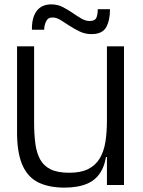

<svg xmlns="http://www.w3.org/2000/svg" viewBox="-20 -846 654 878"><path d="M275 12Q207 12 159 -10Q111 -32 85.5 -84.5Q60 -137 58 -228V-634H136V-286Q136 -233 141.5 -190.5Q147 -148 163 -118Q179 -88 211 -72Q243 -56 297 -56Q350 -56 383.5 -73Q417 -90 436 -121.5Q455 -153 462 -197Q469 -241 469 -295V-187Q469 -114 446.5 -70Q424 -26 381 -7Q338 12 275 12ZM456 -128 467 -193 501 -168V-128ZM469 0V-187V-634H547V0ZM398 -690Q370 -690 345.5 -701.5Q321 -713 299 -727.5Q277 -742 257.5 -754Q238 -766 221 -766Q200 -767 191 -748.5Q182 -730 182 -710H126Q125 -765 147.5 -795.5Q170 -826 215 -826Q243 -826 266.5 -814Q290 -802 311 -787.5Q332 -773 351.5 -761.5Q371 -750 390 -750Q414 -750 420.5 -764.5Q427 -779 427 -804H483Q483 -753 465.5 -721.5Q448 -690 398 -690Z"/></svg>

Font: Matangi Medium
Style: Regular
Weight: 500
Designer: Prashant Pant
Foundry: The Graphic Ant
Version: Version 3.002